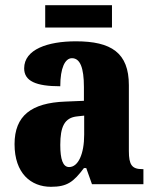

<svg xmlns="http://www.w3.org/2000/svg" viewBox="-20 -709 594 739"><path d="M154 -603H411V-689H154ZM176 10C239 10 263 -9 303 -62H312L334 0H532V-58H528C488 -58 476 -74 476 -128V-381C476 -506 408 -550 272 -550C164 -550 73 -519 73 -446C73 -397 118 -377 212 -377C212 -447 230 -485 257 -485C288 -485 303 -449 303 -374V-321L231 -318C101 -313 36 -264 36 -154C36 -42 99 10 176 10ZM246 -66C222 -66 212 -96 212 -151C212 -221 228 -256 277 -261L304 -264V-191C304 -116 281 -66 246 -66Z"/></svg>

Font: Noto Serif Devanagari Condensed Black
Style: Regular
Weight: 900
Width: 3
Designer: Universal Thirst, Indian Type Foundry and the Monotype Design Team
Foundry: Monotype Imaging Inc.
Version: Version 2.004